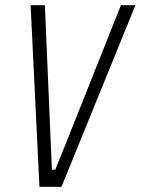

<svg xmlns="http://www.w3.org/2000/svg" viewBox="-20 -720 542 740"><path d="M446 -700H502L217 0H132L98 -700H153L180 -66H193Q212 -112 233 -165Q251 -210 273.5 -266.5Q296 -323 320 -383Q375 -522 446 -700Z"/></svg>

Font: Marvel
Style: Italic
Weight: 400
Italic angle: -12°
Designer: Carolina Trebol
Foundry: Carolina Trebol
Version: Version 1.001